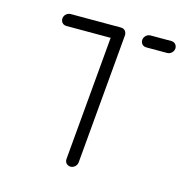

<svg xmlns="http://www.w3.org/2000/svg" viewBox="-83 -597 647 675"><g transform="rotate(15 240.0 -259.5)"><path d="M297.4 -498.5 255.6 -22.2Q255.2 -16.3 251.7 -11.1Q248.1 -5.9 242.8 -3Q237.4 0 231.5 0Q225.6 0 220.6 -3Q215.6 -5.9 213.1 -11.1Q210.7 -16.3 211.1 -22.2L253 -498.5ZM69.3 -496.3Q69.6 -502.2 73.1 -507.4Q76.7 -512.6 82 -515.6Q87.4 -518.5 93.3 -518.5H276.7Q282.6 -518.5 287.6 -515.6Q292.6 -512.6 295 -507.4Q297.4 -502.2 297 -496.3Q296.7 -490.4 293.1 -485.2Q289.6 -480 284.3 -477Q278.9 -474.1 273 -474.1H89.6Q83.7 -474.1 78.7 -477Q73.7 -480 71.3 -485.2Q68.9 -490.4 69.3 -496.3ZM360 -496.3Q360.4 -502.2 363.9 -507.4Q367.4 -512.6 372.8 -515.6Q378.1 -518.5 384.1 -518.5H460Q465.9 -518.5 470.9 -515.6Q475.9 -512.6 478.3 -507.4Q480.7 -502.2 480.4 -496.3Q480 -490.4 476.5 -485.2Q473 -480 467.6 -477Q462.2 -474.1 456.3 -474.1H380.4Q374.4 -474.1 369.4 -477Q364.4 -480 362 -485.2Q359.6 -490.4 360 -496.3Z"/></g></svg>

Font: 26F Galaxy Sans Oblique
Style: Regular
Weight: 400
Italic angle: -5°
Designer: C₂₉H₂₅N₃O₅
Version: Version 1.200;FEAKit 1.0